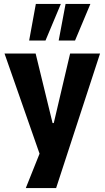

<svg xmlns="http://www.w3.org/2000/svg" viewBox="-20 -775 534 975"><path d="M111 180 201 -45V63L3 -503H161L247 -150H253L336 -503H488L265 180ZM278 -569 313 -755H439L361 -569ZM128 -569 162 -755H289L211 -569Z"/></svg>

Font: Nunito Sans 7pt Condensed ExtraBold
Style: Regular
Weight: 800
Width: 3
Designer: Vernon Adams
Foundry: Vernon Adams
Version: Version 3.101;gftools[0.9.27]